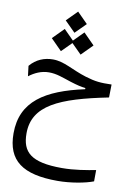

<svg xmlns="http://www.w3.org/2000/svg" viewBox="-109 -798 804 1173"><g transform="rotate(10 293.0 -211.5)"><path d="M332.5 308.1C413.6 308.1 505.4 291 553.7 272L554.2 202.1C497.6 212.4 423.8 226.1 345.7 226.1C152.3 226.1 96.2 170.4 96.2 54.7C96.2 -119.6 255.4 -188.5 554.7 -248.5L556.2 -329.1C486.3 -327.1 455.1 -330.1 393.6 -348.6C303.7 -376 248.5 -418 177.7 -418C125.5 -418 74.7 -398.9 36.6 -353.5L44.4 -290C78.6 -315.9 119.6 -335.9 167.5 -335.9C215.3 -335.9 252.9 -319.8 307.6 -302.2C349.6 -289.1 374.5 -283.2 402.3 -279.8V-272.9C162.1 -220.7 18.1 -130.9 18.1 67.9C18.1 237.3 116.2 308.1 332.5 308.1ZM337.9 -476.1 406.2 -544.9 337.9 -613.8 276.9 -552.2 215.8 -613.8 147.5 -544.9 215.8 -476.1 276.9 -537.1ZM277.8 -601.1 343.3 -666.5 277.8 -732.4 212.4 -666.5Z"/></g></svg>

Font: Cascadia Mono PL SemiLight
Style: Regular
Weight: 350
Monospace: yes
Designer: Aaron Bell
Foundry: Saja Typeworks
Version: Version 2404.023